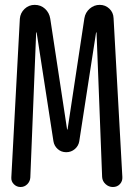

<svg xmlns="http://www.w3.org/2000/svg" viewBox="-20 -750 540 770"><path d="M62.5 0Q46.9 0 35.6 -11.2Q24.4 -22.5 25.4 -38.1L59.6 -674.8Q61.5 -698.2 78.6 -714.4Q95.7 -730.5 119.1 -730.5Q143.6 -730.5 160.6 -714.8Q177.7 -699.2 181.6 -674.8L249 -231.4Q249 -230.5 250 -230.5Q251 -230.5 251 -231.4L318.4 -676.8Q322.3 -700.2 339.8 -715.3Q357.4 -730.5 379.9 -730.5Q402.3 -730.5 418.5 -715.3Q434.6 -700.2 435.5 -676.8L470.7 -40Q471.7 -23.4 460.9 -11.7Q450.2 0 432.6 0Q416 0 403.3 -11.7Q390.6 -23.4 389.6 -40L367.2 -619.1Q367.2 -620.1 366.2 -620.1Q365.2 -620.1 365.2 -619.1L297.9 -183.6Q294.9 -165 280.3 -152.3Q265.6 -139.6 245.6 -139.6Q225.6 -139.6 211.4 -152.3Q197.3 -165 194.3 -183.6L127 -619.1Q127 -620.1 126 -620.1Q125 -620.1 125 -619.1L101.6 -38.1Q100.6 -22.5 89.4 -11.2Q78.1 0 62.5 0Z"/></svg>

Font: Rounded Mgen+ 2m regular
Style: Regular
Weight: 400
Designer: [Source Han Sans]
Ryoko NISHIZUKA  (kana & ideographs); Paul D. Hunt (Latin, Greek & Cyrillic); Wenlong ZHANG  (bopomofo
Version: Version 1.059.20150602